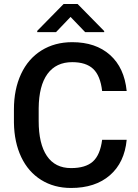

<svg xmlns="http://www.w3.org/2000/svg" viewBox="-20 -932 693 962"><path d="M49.8 0ZM614.7 -231.4Q604 -117.7 530.8 -54Q457.5 9.8 335.9 9.8Q251 9.8 186.3 -30.5Q121.6 -70.8 86.4 -145Q51.3 -219.2 49.8 -317.4V-383.8Q49.8 -484.4 85.4 -561Q121.1 -637.7 187.7 -679.2Q254.4 -720.7 341.8 -720.7Q459.5 -720.7 531.2 -656.7Q603 -592.8 614.7 -476.1H491.7Q482.9 -552.7 447 -586.7Q411.1 -620.6 341.8 -620.6Q261.2 -620.6 218 -561.8Q174.8 -502.9 173.8 -389.2V-326.2Q173.8 -210.9 215.1 -150.4Q256.3 -89.8 335.9 -89.8Q408.7 -89.8 445.3 -122.6Q481.9 -155.3 491.7 -231.4ZM502 -776.4V-771H406.7L333.5 -847.2L260.7 -771H166.5V-777.3L298.8 -912.1H368.7Z"/></svg>

Font: Roboto Medium
Style: Regular
Weight: 500
Designer: Google
Version: Version 2.134; 2016; ttfautohint (v1.6)